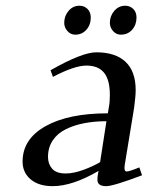

<svg xmlns="http://www.w3.org/2000/svg" viewBox="-20 -637 524 664"><path d="M58.1 -78.1Q58.1 -156.2 137.5 -200.7Q216.8 -245.1 353 -245.1L356.9 -269Q359.9 -283.7 359.9 -309.1Q359.9 -360.8 339.8 -385.5Q319.8 -410.2 278.8 -410.2Q237.3 -410.2 163.1 -371.1L154.8 -394Q263.7 -456.1 313 -456.1Q379.4 -456.1 414.3 -423.1Q449.2 -390.1 449.2 -325.2Q449.2 -304.7 443.8 -264.2L411.1 -64.9Q408.2 -43.9 418 -43.9Q427.2 -43.9 461.9 -58.1L471.2 -30.8Q371.6 6.8 347.2 6.8Q316.9 6.8 316.9 -15.1Q316.9 -25.4 318.8 -35.2L320.8 -45.9Q230.5 6.8 162.1 6.8Q113.8 6.8 85.9 -16.8Q58.1 -40.5 58.1 -78.1ZM146 -94.2Q146 -70.3 160.2 -53.7Q174.3 -37.1 207 -37.1Q234.9 -37.1 268.6 -49.6Q302.2 -62 326.2 -76.2L348.1 -217.8Q306.6 -217.8 271.2 -210.9Q235.8 -204.1 207.3 -189.9Q178.7 -175.8 162.4 -151.4Q146 -127 146 -94.2ZM202.1 -558.1Q202.1 -582 217.3 -599.6Q232.4 -617.2 254.9 -617.2Q271 -617.2 282.5 -606.2Q293.9 -595.2 293.9 -576.2Q293.9 -551.3 278.8 -534.2Q263.7 -517.1 240.2 -517.1Q224.1 -517.1 213.1 -529.8Q202.1 -542.5 202.1 -558.1ZM359.9 -558.1Q359.9 -581.5 375.2 -599.4Q390.6 -617.2 413.1 -617.2Q429.2 -617.2 440.7 -606.2Q452.1 -595.2 452.1 -576.2Q452.1 -551.3 437 -534.2Q421.9 -517.1 397.9 -517.1Q381.8 -517.1 370.8 -529.8Q359.9 -542.5 359.9 -558.1Z"/></svg>

Font: Dehuti
Style: Bold-Italic
Weight: 700
Version: Version 1.2